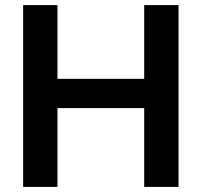

<svg xmlns="http://www.w3.org/2000/svg" viewBox="-20 -735 793 755"><path d="M547 0V-715H682V0ZM206 0H71V-715H206ZM196 -310V-425H557V-310Z"/></svg>

Font: Wix Madefor Display
Style: Bold
Weight: 700
Designer: Dalton Maag Ltd
Foundry: Dalton Maag Ltd
Version: Version 3.100